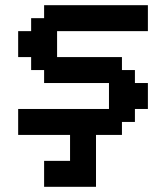

<svg xmlns="http://www.w3.org/2000/svg" viewBox="-20 -520 640 740"><path d="M150 200H350V0H450V-50H500V-100H550V-200H500V-250H450V-300H200V-400H550V-500H150V-450H100V-400H50V-300H100V-250H150V-200H400V-100H50V0H250V100H150Z"/></svg>

Font: Matrix Sans Video
Style: Regular
Weight: 400
Designer: Brad Neil
Version: Version 1.100